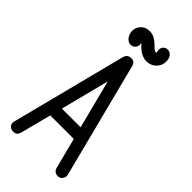

<svg xmlns="http://www.w3.org/2000/svg" viewBox="-287 -1002 1074 1074"><g transform="rotate(45 250.5 -465.0)"><path d="M184 -804C208 -804 221 -824 221 -840C221 -845 220 -850 218 -855C236 -839 264 -801 313 -801C358 -801 392 -836 392 -878C392 -928 356 -939 335 -929C304 -913 319 -878 319 -878C319 -875 314 -874 313 -874C290 -874 265 -934 207 -934C191 -934 178 -930 168 -924C110 -888 138 -804 184 -804ZM313 -280H165L239 -569ZM63 4C86 4 94 -8 99 -24L146 -207H332L379 -24C386 5 416 5 424 3C452 -5 453 -34 450 -42L275 -726C269 -748 258 -754 239 -754C216 -754 207 -738 203 -726L28 -42C27 -41 26 -34 26 -33C25 1 57 4 63 4Z"/></g></svg>

Font: LS
Style: Regular
Weight: 400
Designer: BSozoo
Foundry: BSozoo
Version: Version 001.000